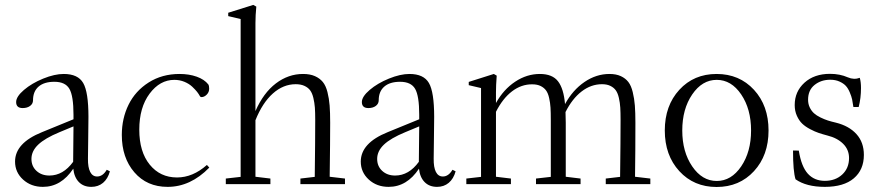

<svg xmlns="http://www.w3.org/2000/svg" viewBox="-20 -746 3582 778"><path d="M153.8 11.2Q106 11.2 73.5 -18.3Q41 -47.9 41 -91.3Q41 -166.5 149.9 -210.4L277.8 -262.7V-281.2Q277.8 -357.4 261.2 -386Q244.6 -414.6 200.2 -414.6Q158.7 -414.6 136.2 -395Q113.8 -375.5 113.8 -339.8Q113.8 -325.7 102.1 -316.9Q90.3 -308.1 71.8 -308.1Q45.4 -308.1 45.4 -332.5Q45.4 -354.5 77.1 -381.6Q108.9 -408.7 155 -427.5Q201.2 -446.3 238.3 -446.3Q295.9 -446.3 317.1 -409.7Q338.4 -373 338.4 -272.9Q338.4 -240.7 337.4 -181.4Q336.4 -122.1 336.4 -103Q335.9 -67.9 345.5 -49.3Q355 -30.8 373.5 -30.8Q396.5 -30.8 412.6 -58.1L425.3 -51.8Q417 -21.5 397.5 -5.1Q377.9 11.2 350.1 11.2Q318.8 11.2 299.8 -8.1Q280.8 -27.3 276.9 -62.5Q228 11.2 153.8 11.2ZM107.4 -102.1Q107.4 -72.3 127.9 -53.5Q148.4 -34.7 180.2 -34.7Q235.8 -34.7 276.4 -90.3L277.8 -233.9L221.2 -210.4Q162.1 -186 134.8 -159.9Q107.4 -133.8 107.4 -102.1Z M659.2 11.2Q575.2 11.2 524.4 -47.9Q473.6 -106.9 473.6 -199.2Q473.6 -266.1 501 -321.8Q528.3 -377.4 582.5 -411.9Q636.7 -446.3 707.5 -446.3Q746.1 -446.3 777.1 -435.3Q808.1 -424.3 824.2 -403.8Q827.6 -397.9 827.6 -386.7Q827.6 -372.6 817.6 -362.5Q807.6 -352.5 796.4 -352.5Q792 -352.5 790 -356.4Q785.6 -364.7 778.6 -373.8Q771.5 -382.8 758.8 -394.8Q746.1 -406.7 727.1 -414.6Q708 -422.4 686.5 -422.4Q627.9 -422.4 586.2 -366.5Q544.4 -310.5 544.4 -220.7Q544.4 -130.9 586.7 -78.9Q628.9 -26.9 697.3 -26.9Q761.2 -26.9 818.4 -77.6L828.1 -66.9Q752 11.2 659.2 11.2Z M895 0V-22.5L955.1 -29.3V-668.9L904.8 -680.7V-694.3L1006.3 -726.1L1018.6 -719.2Q1015.1 -684.1 1015.1 -652.3V-295.9Q1047.4 -369.6 1097.9 -408Q1148.4 -446.3 1208 -446.3Q1236.3 -446.3 1256.1 -437.5Q1275.9 -428.7 1288.1 -413.8Q1300.3 -398.9 1306.9 -372.8Q1313.5 -346.7 1315.7 -318.4Q1317.9 -290 1317.9 -248.5Q1317.9 -172.4 1315.9 -29.8L1377.9 -22.5V0H1197.3V-22.5L1255.4 -29.3Q1257.3 -180.7 1257.3 -260.7Q1257.3 -290.5 1255.9 -310.1Q1254.4 -329.6 1249.8 -349.1Q1245.1 -368.7 1236.8 -379.9Q1228.5 -391.1 1213.9 -397.9Q1199.2 -404.8 1178.2 -404.8Q1127.9 -404.8 1085.7 -367.2Q1043.5 -329.6 1015.1 -258.8V-29.8L1075.7 -22.5V0Z M1554.7 11.2Q1506.8 11.2 1474.4 -18.3Q1441.9 -47.9 1441.9 -91.3Q1441.9 -166.5 1550.8 -210.4L1678.7 -262.7V-281.2Q1678.7 -357.4 1662.1 -386Q1645.5 -414.6 1601.1 -414.6Q1559.6 -414.6 1537.1 -395Q1514.6 -375.5 1514.6 -339.8Q1514.6 -325.7 1502.9 -316.9Q1491.2 -308.1 1472.7 -308.1Q1446.3 -308.1 1446.3 -332.5Q1446.3 -354.5 1478 -381.6Q1509.8 -408.7 1555.9 -427.5Q1602.1 -446.3 1639.2 -446.3Q1696.8 -446.3 1718 -409.7Q1739.3 -373 1739.3 -272.9Q1739.3 -240.7 1738.3 -181.4Q1737.3 -122.1 1737.3 -103Q1736.8 -67.9 1746.3 -49.3Q1755.9 -30.8 1774.4 -30.8Q1797.4 -30.8 1813.5 -58.1L1826.2 -51.8Q1817.9 -21.5 1798.3 -5.1Q1778.8 11.2 1751 11.2Q1719.7 11.2 1700.7 -8.1Q1681.6 -27.3 1677.7 -62.5Q1628.9 11.2 1554.7 11.2ZM1508.3 -102.1Q1508.3 -72.3 1528.8 -53.5Q1549.3 -34.7 1581.1 -34.7Q1636.7 -34.7 1677.2 -90.3L1678.7 -233.9L1622.1 -210.4Q1563 -186 1535.6 -159.9Q1508.3 -133.8 1508.3 -102.1Z M1869.6 0V-22.5L1929.2 -29.3V-389.2L1879.4 -400.9V-414.1L1981 -446.3L1992.7 -439.5Q1989.7 -399.4 1989.7 -372.1V-328.6Q2020.5 -383.8 2067.6 -415Q2114.7 -446.3 2167.5 -446.3Q2218.3 -446.3 2241.2 -416.5Q2264.2 -386.7 2269.5 -324.2Q2300.8 -381.3 2348.4 -413.8Q2396 -446.3 2449.7 -446.3Q2476.6 -446.3 2495.6 -437.5Q2514.6 -428.7 2526.1 -413.8Q2537.6 -398.9 2543.9 -372.8Q2550.3 -346.7 2552.5 -318.4Q2554.7 -290 2554.7 -248.5Q2554.7 -136.7 2553.2 -29.8L2615.2 -22.5V0H2434.6V-22.5L2492.7 -29.3Q2494.6 -180.7 2494.6 -260.7Q2494.6 -290.5 2493.4 -310.1Q2492.2 -329.6 2487.8 -349.1Q2483.4 -368.7 2475.3 -379.9Q2467.3 -391.1 2453.4 -397.9Q2439.5 -404.8 2419.4 -404.8Q2375 -404.8 2336.9 -375.5Q2298.8 -346.2 2271.5 -292Q2272.5 -264.6 2272.5 -248.5V-29.8L2332.5 -22.5V0H2151.9V-22.5L2211.9 -29.3V-260.7Q2211.9 -290.5 2210.7 -310.1Q2209.5 -329.6 2205.1 -349.1Q2200.7 -368.7 2192.6 -379.6Q2184.6 -390.6 2170.7 -397.5Q2156.7 -404.3 2136.7 -404.3Q2092.8 -404.8 2054.9 -376Q2017.1 -347.2 1989.7 -293V-29.8L2050.3 -22.5V0Z M3035.2 -52.5Q2976.1 11.7 2883.8 11.7Q2791.5 11.7 2732.7 -52.5Q2673.8 -116.7 2673.8 -217.3Q2673.8 -317.9 2732.7 -382.1Q2791.5 -446.3 2883.8 -446.3Q2976.1 -446.3 3035.2 -382.1Q3094.2 -317.9 3094.2 -217.3Q3094.2 -116.7 3035.2 -52.5ZM3023.4 -217.3Q3023.4 -304.2 2983.4 -363.3Q2943.4 -422.4 2884.3 -422.4Q2825.2 -422.4 2784.9 -363.3Q2744.6 -304.2 2744.6 -217.3Q2744.6 -130.9 2784.9 -71.8Q2825.2 -12.7 2884.3 -12.7Q2943.4 -12.7 2983.4 -71.8Q3023.4 -130.9 3023.4 -217.3Z M3322.3 11.2Q3247.1 11.2 3203.6 -19.5Q3193.4 -51.3 3193.4 -136.2L3216.8 -135.7Q3227.1 -71.3 3253.4 -42.2Q3279.8 -13.2 3322.3 -13.2Q3365.2 -13.2 3392.8 -38.8Q3420.4 -64.5 3420.4 -105.5Q3420.4 -139.6 3396.5 -163.3Q3372.6 -187 3333 -196.8Q3313 -202.1 3297.6 -207.3Q3282.2 -212.4 3262.7 -222.7Q3243.2 -232.9 3230.5 -245.1Q3217.8 -257.3 3209 -276.9Q3200.2 -296.4 3200.2 -320.3Q3200.2 -375 3239.7 -410.9Q3279.3 -446.8 3343.3 -446.8Q3383.3 -446.8 3415.5 -432.6Q3440.4 -421.9 3463.9 -430.7Q3468.8 -414.1 3468.8 -389.2Q3468.8 -348.6 3459.5 -312.5H3438Q3435.5 -330.6 3432.9 -343Q3430.2 -355.5 3423.3 -371.8Q3416.5 -388.2 3407.2 -398.2Q3397.9 -408.2 3381.8 -415.5Q3365.7 -422.9 3344.2 -422.9Q3307.1 -422.9 3280.8 -401.9Q3254.4 -380.9 3254.4 -341.8Q3254.4 -324.7 3261.2 -310.5Q3268.1 -296.4 3278.3 -287.1Q3288.6 -277.8 3304.7 -270Q3320.8 -262.2 3334.5 -257.8Q3348.1 -253.4 3367.2 -249Q3420.4 -235.8 3450.4 -202.6Q3480.5 -169.4 3480.5 -118.2Q3480.5 -58.1 3439.7 -23.4Q3398.9 11.2 3322.3 11.2Z"/></svg>

Font: Elstob Light
Style: Regular
Weight: 300
Designer: Peter S. Baker
Version: Version 1.015